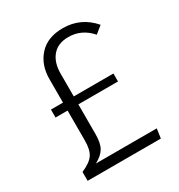

<svg xmlns="http://www.w3.org/2000/svg" viewBox="-162 -787 838 897"><g transform="rotate(-30 257.0 -338.0)"><path d="M191.9 -331.1V-170.9Q191.9 -122.1 176.8 -96.2Q161.6 -70.3 125 -50.8H453.1L445.8 0H50.8V-47.9Q98.6 -68.4 116.2 -93.8Q133.8 -119.1 133.8 -169.9V-331.1H68.8V-374H133.8V-500Q133.8 -577.1 178.7 -626.5Q223.6 -675.8 306.2 -675.8Q403.3 -675.8 467.8 -601.1L429.2 -569.8Q379.4 -627 308.1 -627Q252 -627 222.2 -592.3Q192.4 -557.6 191.9 -499V-374H405.8V-331.1Z"/></g></svg>

Font: FiraSans-Light
Style: Regular
Weight: 300
Designer: Carrois Corporate & Edenspiekermann AG
Foundry: Carrois Corporate GbR & Edenspiekermann AG
Version: Version 3.106;PS 003.106;hotconv 1.0.70;makeotf.lib2.5.58329